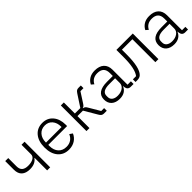

<svg xmlns="http://www.w3.org/2000/svg" viewBox="255 -1616 2720 2720"><g transform="rotate(-45 1614.5 -256.5)"><path d="M379.9 0V-251H376Q327.1 -182.1 222.2 -182.1Q141.1 -182.1 97.2 -221.7Q53.2 -261.2 53.2 -340.8V-513.2H113.8V-347.2Q113.8 -290 145 -262.9Q176.3 -235.8 238.8 -235.8Q302.2 -235.8 341.1 -258.5Q379.9 -281.2 379.9 -321.8V-513.2H440.9V0Z M808.6 12.2Q704.6 12.2 643.6 -59.6Q582.5 -131.3 582.5 -255.9Q582.5 -380.4 643.3 -452.6Q704.1 -524.9 806.6 -524.9Q905.3 -524.9 964.6 -455.3Q1023.9 -385.7 1023.9 -272.9V-244.1H647V-219.2Q647 -139.2 690.9 -90.1Q734.9 -41 811.5 -41Q865.2 -41 904.5 -66.9Q943.8 -92.8 964.8 -142.1L1008.8 -111.8Q983.9 -54.7 931.9 -21.2Q879.9 12.2 808.6 12.2ZM647 -290H958.5V-298.8Q958.5 -377.4 916.7 -425.8Q875 -474.1 806.6 -474.1Q734.4 -474.1 690.7 -424.8Q647 -375.5 647 -295.9Z M1167.5 0V-513.2H1227.5V-292H1336.9L1451.7 -467.8Q1468.8 -494.1 1483.2 -503.7Q1497.6 -513.2 1519.5 -513.2H1567.9V-460H1506.8L1411.6 -312Q1397 -289.6 1387.5 -281Q1377.9 -272.5 1361.8 -268.1V-264.2Q1380.4 -261.2 1393.6 -251Q1406.7 -240.7 1420.9 -214.8L1516.6 -53.2H1574.7V0H1518.6Q1497.1 0 1481 -10.5Q1464.8 -21 1450.7 -46.9L1336.9 -240.2H1227.5V0Z M1827.6 12.2Q1747.6 12.2 1702.9 -28.1Q1658.2 -68.4 1658.2 -139.2Q1658.2 -288.1 1868.2 -288.1H1983.4V-347.2Q1983.4 -472.2 1854.5 -472.2Q1757.8 -472.2 1715.3 -389.2L1677.2 -421.9Q1699.7 -468.3 1744.9 -496.6Q1790 -524.9 1856.4 -524.9Q1946.3 -524.9 1994.9 -480Q2043.5 -435.1 2043.5 -353V-53.2H2111.3V0H2055.2Q1995.6 0 1987.3 -62L1986.3 -82H1982.4Q1964.8 -37.6 1925.3 -12.7Q1885.7 12.2 1827.6 12.2ZM1836.4 -40Q1899.9 -40 1941.7 -70.1Q1983.4 -100.1 1983.4 -148.9V-242.2H1865.2Q1721.2 -242.2 1721.2 -152.8V-128.9Q1721.2 -86.9 1752.4 -63.5Q1783.7 -40 1836.4 -40Z M2150.9 0V-53.2H2214.8Q2280.3 -135.7 2280.3 -363.8V-513.2H2608.9V0H2547.9V-460H2337.9V-362.8Q2337.9 -102.5 2262.2 -26.9Q2235.4 0 2186 0Z M2918.9 12.2Q2838.9 12.2 2794.2 -28.1Q2749.5 -68.4 2749.5 -139.2Q2749.5 -288.1 2959.5 -288.1H3074.7V-347.2Q3074.7 -472.2 2945.8 -472.2Q2849.1 -472.2 2806.6 -389.2L2768.6 -421.9Q2791 -468.3 2836.2 -496.6Q2881.3 -524.9 2947.8 -524.9Q3037.6 -524.9 3086.2 -480Q3134.8 -435.1 3134.8 -353V-53.2H3202.6V0H3146.5Q3086.9 0 3078.6 -62L3077.6 -82H3073.7Q3056.2 -37.6 3016.6 -12.7Q2977.1 12.2 2918.9 12.2ZM2927.7 -40Q2991.2 -40 3033 -70.1Q3074.7 -100.1 3074.7 -148.9V-242.2H2956.5Q2812.5 -242.2 2812.5 -152.8V-128.9Q2812.5 -86.9 2843.8 -63.5Q2875 -40 2927.7 -40Z"/></g></svg>

Font: Anuphan Light
Style: Regular
Weight: 300
Designer: Mike Abbink, Paul van der Laan, Pieter van Rosmalen, Mint Tantisuwanna
Foundry: Bold Monday; Cadson Demak
Version: Version 3.002;hotconv 1.0.109;makeotfexe 2.5.65596